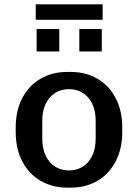

<svg xmlns="http://www.w3.org/2000/svg" viewBox="-20 -851 633 881"><path d="M289 10Q221 10 167 -21Q113 -52 82.5 -110Q52 -168 52 -247V-264Q52 -344 82.5 -401.5Q113 -459 166.5 -490Q220 -521 288 -521H304Q373 -521 426.5 -490Q480 -459 510.5 -401.5Q541 -344 541 -264V-247Q541 -168 510.5 -110Q480 -52 426.5 -21Q373 10 305 10ZM296 -69Q331 -69 358.5 -85.5Q386 -102 402.5 -135Q419 -168 419 -215V-296Q419 -344 402.5 -376.5Q386 -409 358.5 -425.5Q331 -442 296 -442Q262 -442 234.5 -425.5Q207 -409 190.5 -376.5Q174 -344 174 -296V-215Q174 -168 190.5 -135Q207 -102 234.5 -85.5Q262 -69 296 -69ZM144 -760V-831H451V-760ZM148 -615V-718H252V-615ZM344 -615V-718H447V-615Z"/></svg>

Font: Chivo Medium Medium
Style: Regular
Weight: 500
Version: Version 2.002